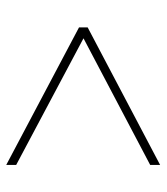

<svg xmlns="http://www.w3.org/2000/svg" viewBox="20 -658 520 599"><g transform="rotate(-90 279.5 -358.0)"><path d="M65 -118V-149L460 -357L65 -567V-598L494 -371V-344Z"/></g></svg>

Font: Noto Serif Hebrew Thin
Style: Regular
Weight: 250
Version: Version 2.003